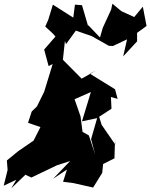

<svg xmlns="http://www.w3.org/2000/svg" viewBox="-49 -919 810 1035"><path d="M679 -825 605 -859 557 -899 550 -867 505 -769 490 -717 426 -784V-778L393 -891L355 -894L346 -824L236 -894L211 -812L195 -776C213 -758 235 -742 250 -722L189 -652L213 -563L235 -574L189 -424L150 -345L122 -318L102 -257L169 -234L132 -161L49 -104L-12 -54L-8 -3L-29 82L39 50L12 96L88 23L120 38L258 -28L329 -51L237 45L312 -5L291 61L347 68L453 92L502 13L507 -35L579 -71L568 -65L571 -166L572 -140L499 -246L481 -304L442 -169L464 -86L430 -189L396 -208L385 -292L353 -384L441 -423L393 -265L474 -282L552 -333L549 -396L585 -386L571 -438L435 -522L469 -539L391 -495C358 -529 324 -563 290 -597L301 -698L307 -681L360 -754L446 -724L538 -672L560 -671L636 -707L615 -615L690 -696V-742L741 -779L721 -883L672 -824Z"/></svg>

Font: Hussar Lance
Style: ExBdObl
Weight: 700
Foundry: Cannot Into Space Fonts, PlusOne Fonts
Version: Version 2.270